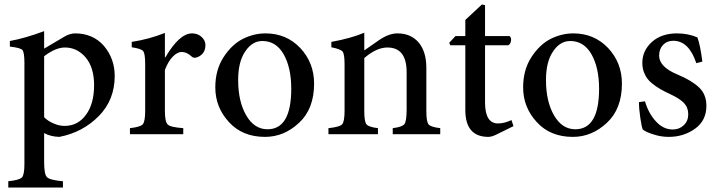

<svg xmlns="http://www.w3.org/2000/svg" viewBox="-20 -599 3202 857"><path d="M177 -382 265 -434Q291 -450 315 -450Q395 -450 444 -394Q492 -337 492 -260Q492 -153 421 -81Q349 -8 245 12Q206 11 177 -5V125Q177 180 190 192Q203 205 261 210V238H17V210Q66 205 78 193Q89 181 89 133V-318Q89 -365 80 -376Q70 -386 24 -391V-416Q91 -428 177 -460ZM177 -348V-76Q193 -59 219 -48Q244 -37 268 -37Q328 -37 364 -87Q400 -136 400 -219Q400 -298 362 -343Q324 -387 270 -387Q228 -387 177 -348Z M716 -343H718Q781 -450 837 -450Q863 -450 880 -434Q897 -418 897 -398Q897 -359 862 -344Q845 -337 835 -347Q814 -367 791 -367Q772 -367 752 -347Q731 -326 716 -287V-104Q716 -55 729 -43Q741 -31 798 -27V0H560V-27Q606 -32 617 -44Q628 -56 628 -104V-313Q628 -360 619 -371Q610 -382 568 -388V-412Q646 -424 716 -452Z M1165 -450Q1258 -450 1320 -385Q1382 -319 1382 -226Q1382 -113 1315 -51Q1248 12 1163 12Q1062 12 1002 -54Q941 -120 941 -209Q941 -287 978 -344Q1015 -401 1065 -426Q1114 -450 1165 -450ZM1151 -416Q1106 -416 1075 -370Q1043 -324 1043 -242Q1043 -146 1079 -84Q1115 -22 1174 -22Q1280 -22 1280 -203Q1280 -297 1246 -357Q1212 -416 1151 -416Z M1945 0H1733V-27Q1775 -32 1785 -45Q1795 -58 1795 -110V-277Q1795 -387 1709 -387Q1661 -387 1606 -340V-104Q1606 -55 1616 -44Q1625 -32 1667 -27V0H1446V-27Q1496 -32 1507 -44Q1518 -56 1518 -105V-311Q1518 -358 1509 -369Q1500 -380 1459 -388V-412Q1547 -428 1606 -453V-374Q1669 -418 1672 -420Q1716 -450 1754 -450Q1814 -450 1849 -409Q1883 -368 1883 -296V-104Q1883 -55 1893 -44Q1902 -32 1945 -27Z M2272 -36 2201 -1Q2176 12 2160 12Q2057 12 2057 -108V-397H1990L1985 -408L2013 -438H2057V-510L2131 -579L2145 -576V-438H2255Q2263 -430 2261 -417Q2259 -403 2249 -397H2145V-142Q2145 -48 2203 -48Q2231 -48 2263 -63Z M2539 -450Q2632 -450 2694 -385Q2756 -319 2756 -226Q2756 -113 2689 -51Q2622 12 2537 12Q2436 12 2376 -54Q2315 -120 2315 -209Q2315 -287 2352 -344Q2389 -401 2439 -426Q2488 -450 2539 -450ZM2525 -416Q2480 -416 2449 -370Q2417 -324 2417 -242Q2417 -146 2453 -84Q2489 -22 2548 -22Q2654 -22 2654 -203Q2654 -297 2620 -357Q2586 -416 2525 -416Z M3115 -324 3088 -317Q3055 -417 2985 -417Q2957 -417 2940 -399Q2922 -380 2922 -351Q2922 -300 3005 -266Q3069 -239 3101 -208Q3133 -177 3133 -127Q3133 -61 3083 -25Q3032 12 2965 12Q2930 12 2897 1Q2864 -9 2849 -21Q2844 -32 2838 -73Q2832 -114 2832 -143L2859 -147Q2874 -94 2907 -58Q2940 -21 2983 -21Q3012 -21 3032 -40Q3052 -59 3052 -89Q3052 -119 3033 -139Q3014 -159 2973 -178Q2945 -191 2928 -201Q2910 -211 2889 -228Q2868 -245 2858 -268Q2847 -290 2847 -318Q2847 -373 2890 -412Q2933 -450 3002 -450Q3051 -450 3093 -432Q3106 -396 3115 -324Z"/></svg>

Font: Shafarik
Style: Regular
Weight: 400
Version: Version 1.001; ttfautohint (v1.8.4.7-5d5b)